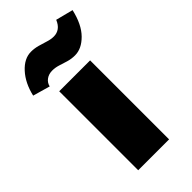

<svg xmlns="http://www.w3.org/2000/svg" viewBox="-242 -755 813 813"><g transform="rotate(-45 165.0 -348.0)"><path d="M69 0V-473H254V0ZM55 -516 -22 -538Q-8 -599 27 -637.5Q62 -676 103 -676Q123 -676 143 -670.5Q163 -665 181.5 -659Q200 -653 217 -653Q236 -653 250.5 -663.5Q265 -674 274 -696L352 -676Q336 -606 300 -569.5Q264 -533 224 -533Q202 -533 182.5 -539Q163 -545 145.5 -550.5Q128 -556 110 -556Q89 -556 74 -545Q59 -534 55 -516Z"/></g></svg>

Font: Ysabeau SC Black
Style: Regular
Weight: 900
Designer: Christian Thalmann (Catharsis Fonts)
Version: Version 2.001;gftools[0.9.30]; featfreeze: smcp